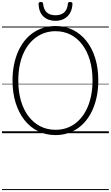

<svg xmlns="http://www.w3.org/2000/svg" viewBox="-20 -1362 1133 1963"><path d="M548 19Q449 19 368.5 -21Q288 -61 230 -134.5Q172 -208 140 -310.5Q108 -413 108 -539Q108 -623 122.5 -696.5Q137 -770 164 -832Q191 -894 229.5 -943Q268 -992 317 -1026Q366 -1060 424 -1078Q482 -1096 548 -1096Q646 -1096 726 -1056Q806 -1016 864 -942.5Q922 -869 953.5 -767Q985 -665 985 -539Q985 -455 970.5 -381.5Q956 -308 929 -245.5Q902 -183 863.5 -134Q825 -85 776.5 -51Q728 -17 670.5 1Q613 19 548 19ZM548 -35Q604 -35 653.5 -50.5Q703 -66 745 -96.5Q787 -127 820.5 -171Q854 -215 877.5 -271Q901 -327 913.5 -394.5Q926 -462 926 -539Q926 -655 898.5 -747.5Q871 -840 820.5 -906.5Q770 -973 701 -1008Q632 -1043 548 -1043Q491 -1043 441.5 -1027Q392 -1011 349.5 -980.5Q307 -950 273 -906.5Q239 -863 215.5 -807Q192 -751 179.5 -683.5Q167 -616 167 -539Q167 -423 194.5 -330Q222 -237 273 -171Q324 -105 393.5 -70Q463 -35 548 -35ZM547 -1149Q473 -1149 425.5 -1192Q378 -1235 374 -1322Q374 -1332 380 -1337Q386 -1342 398 -1342Q410 -1342 415 -1337Q420 -1332 421 -1322Q427 -1262 459.5 -1234Q492 -1206 547 -1206Q602 -1206 635 -1234Q668 -1262 674 -1322Q675 -1332 679.5 -1337Q684 -1342 696 -1342Q709 -1342 715 -1337Q721 -1332 721 -1322Q718 -1265 695 -1227Q672 -1189 634 -1169Q596 -1149 547 -1149ZM0 571H1093V581H0ZM0 -20H1093V0H0ZM0 -505H1093V-500H0ZM0 -1091H1093V-1081H0Z"/></svg>

Font: Playwrite PT Guides
Style: Regular
Weight: 400
Designer: Veronika Burian, José Scaglione
Foundry: TypeTogether
Version: Version 1.003